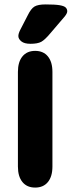

<svg xmlns="http://www.w3.org/2000/svg" viewBox="-20 -837 324 868"><path d="M61 -84Q61 -39 81.5 -14Q102 11 139 11Q176 11 196.5 -14Q217 -39 217 -84V-512Q217 -557 196.5 -582Q176 -607 139 -607Q102 -607 81.5 -582Q61 -557 61 -512ZM284 -786Q284 -796 277 -803Q270 -810 249.5 -813.5Q229 -817 186 -817Q152 -817 136 -807.5Q120 -798 105 -767L71 -701Q63 -685 63 -674Q63 -661 76.5 -650Q90 -639 118 -639Q150 -639 166.5 -648Q183 -657 208 -687L273 -763Q284 -777 284 -786Z"/></svg>

Font: Beiruti Black
Style: Regular
Weight: 900
Designer: Arlette Boutros
Foundry: Boutros
Version: Version 1.41